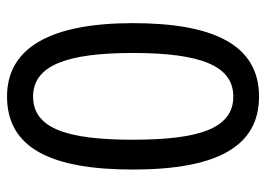

<svg xmlns="http://www.w3.org/2000/svg" viewBox="-128 -638 775 560"><g transform="rotate(-90 260.0 -357.5)"><path d="M473 -358C473 -595 403 -725 259 -725C108 -725 46 -595 46 -358C46 -106 117 10 259 10C412 10 473 -127 473 -358ZM133 -358C133 -553 167 -649 259 -649C349 -649 386 -552 386 -358C386 -161 349 -65 259 -65C167 -65 133 -162 133 -358Z"/></g></svg>

Font: Noto Sans Lao SemiCondensed
Style: Regular
Weight: 400
Width: 4
Designer: Monotype Design Team
Foundry: Monotype Imaging Inc.
Version: Version 2.003